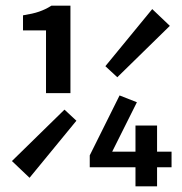

<svg xmlns="http://www.w3.org/2000/svg" viewBox="-20 -656 640 676"><path d="M142 -328V-549H61V-602Q79 -605 92.5 -608Q106 -611 117.5 -615Q129 -619 139.5 -624Q150 -629 161 -636H228V-328ZM84 -30 22 -89 207 -270 249 -231ZM393 -384 351 -423 516 -624 578 -565ZM457 0V-67H296V-109L401 -320L462 -296L375 -122H457V-214H533V-122H584V-67H533V0Z"/></svg>

Font: Source Code Pro Semibold
Style: Regular
Weight: 600
Monospace: yes
Designer: Paul D. Hunt, Teo Tuominen
Foundry: Adobe Systems Incorporated
Version: Version 2.030;PS 1.000;hotconv 16.6.51;makeotf.lib2.5.65220